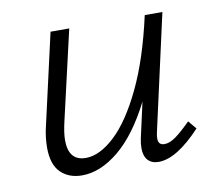

<svg xmlns="http://www.w3.org/2000/svg" viewBox="-56 -477 620 546"><g transform="rotate(-10 254.5 -204.0)"><path d="M483 -70Q413 5 361 5Q341 5 330 -7Q319 -19 319 -42Q319 -54 322 -69L345 -172Q300 -83 246.5 -39Q193 5 140 5Q102 5 78.5 -18Q55 -41 55 -90Q55 -121 63 -153L122 -413H176L117 -157Q109 -123 109 -102Q109 -42 159 -42Q199 -42 243 -83Q287 -124 327 -207.5Q367 -291 394 -413H445L371 -82Q368 -70 368 -61Q368 -42 386 -42Q401 -42 419 -55Q437 -68 463 -94Z"/></g></svg>

Font: Ysabeau Semilight
Style: Italic
Weight: 300
Italic angle: -12°
Designer: Christian Thalmann (Catharsis Fonts)
Version: Version 0.003